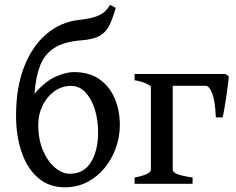

<svg xmlns="http://www.w3.org/2000/svg" viewBox="-20 -760 975 794"><path d="M458.5 -727.5Q446.8 -685.5 433.3 -657Q419.9 -628.4 393.8 -612.8Q367.7 -597.2 317.4 -593.3Q244.6 -587.9 204.1 -561.5Q163.6 -535.2 145.5 -487.8Q127.4 -440.4 122.6 -372.1Q167 -424.3 210.4 -443.1Q253.9 -461.9 285.2 -461.9Q349.6 -461.9 391.6 -432.1Q433.6 -402.3 454.6 -352.5Q475.6 -302.7 475.6 -242.7Q475.6 -193.8 459 -147.7Q442.4 -101.6 412.1 -64.9Q381.8 -28.3 340.3 -6.8Q298.8 14.6 248 14.6Q182.6 14.6 137.7 -24.2Q92.8 -63 69.6 -130.1Q46.4 -197.3 46.4 -281.7Q46.4 -399.9 80.6 -485.8Q114.7 -571.8 173.8 -620.8Q232.9 -669.9 307.6 -677.7Q353 -682.6 378.2 -692.1Q403.3 -701.7 415.5 -714.1Q427.7 -726.6 435.1 -739.7Q439.9 -737.8 447 -733.9Q454.1 -730 458.5 -727.5ZM385.7 -212.4Q385.7 -264.2 372.1 -307.9Q358.4 -351.6 333.3 -378.2Q308.1 -404.8 274.4 -404.8Q235.4 -404.8 204.6 -382.3Q173.8 -359.9 156 -323.5Q138.2 -287.1 138.2 -244.6Q138.2 -183.6 157.7 -137.9Q177.2 -92.3 207.3 -66.9Q237.3 -41.5 269 -41.5Q327.1 -41.5 356.4 -89.8Q385.7 -138.2 385.7 -212.4Z M900.4 -274.4H872.6Q870.1 -340.3 857.9 -372.8Q845.7 -405.3 830.1 -405.3H661.1L672.9 -454.1H912.1L926.3 -444.3Q925.8 -434.6 922.9 -411.4Q919.9 -388.2 915.8 -360.4Q911.6 -332.5 907.5 -308.6Q903.3 -284.7 900.4 -274.4ZM536.6 0V-25.9Q564 -30.8 584 -39.1Q604 -47.4 604 -57.6V-400.9Q604 -405.3 585 -414.3Q565.9 -423.3 536.6 -428.2V-454.1H751V-433.6Q694.3 -426.3 694.3 -419.4V-57.6Q694.3 -48.3 711.2 -40.8Q728 -33.2 776.4 -25.9V0Z"/></svg>

Font: Gentium Book Plus
Style: Regular
Weight: 400
Designer: Victor Gaultney, Annie Olsen, Iska Routamaa, Becca Hirsbrunner
Foundry: SIL International
Version: Version 6.101